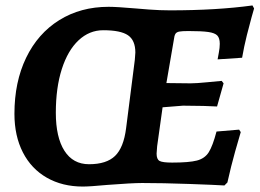

<svg xmlns="http://www.w3.org/2000/svg" viewBox="-20 -674 953 705"><path d="M555 -110Q555 -89 566 -83Q577 -77 612 -77Q674 -77 703 -84.5Q732 -92 746.5 -115Q761 -138 775 -191L858 -198L864 -189Q859 -173 843.5 -118Q828 -63 815 -4L804 7Q774 5 675.5 1.5Q577 -2 502 -2Q465 -2 374 5Q310 11 284 11Q209 11 152 -21.5Q95 -54 64 -114.5Q33 -175 33 -256Q33 -373 76 -462Q119 -551 197.5 -600Q276 -649 379 -649Q408 -649 478 -643Q488 -642 527.5 -639Q567 -636 604 -636Q776 -636 907 -654L913 -643Q911 -636 904 -611.5Q897 -587 886.5 -545Q876 -503 869 -462L779 -456Q780 -462 783.5 -480.5Q787 -499 787 -513Q787 -534 778 -543.5Q769 -553 745 -556.5Q721 -560 672 -560Q648 -560 638 -558Q628 -556 624 -549.5Q620 -543 618 -526L591 -369L680 -368Q701 -368 741 -372Q781 -376 794 -377L801 -368L777 -283Q764 -284 727.5 -285Q691 -286 652 -286L577 -280L557 -137Q555 -115 555 -110ZM443 -203 475 -454Q477 -474 477 -481Q477 -526 450 -544.5Q423 -563 359 -563Q308 -563 268.5 -526Q229 -489 207 -420.5Q185 -352 185 -260Q185 -170 216.5 -120.5Q248 -71 307 -71Q371 -71 402.5 -101.5Q434 -132 443 -203Z"/></svg>

Font: Alegreya SC
Style: Bold Italic
Weight: 700
Italic angle: -7°
Designer: Juan Pablo del Peral
Foundry: Huerta Tipografica
Version: Version 2.007; ttfautohint (v1.6)